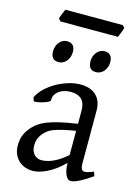

<svg xmlns="http://www.w3.org/2000/svg" viewBox="-124 -883 707 968"><g transform="rotate(15 229.5 -399.0)"><path d="M171.9 -48.8Q201.2 -48.8 234.1 -63.7Q267.1 -78.6 304.2 -110.8V-237.3Q263.2 -230.5 236.6 -224.1Q210 -217.8 192.9 -211.2Q175.8 -204.6 165.5 -197.3Q155.3 -189.9 147.5 -181.6Q134.8 -168.5 127 -151.6Q119.1 -134.8 119.1 -111.8Q119.1 -92.3 125 -80.1Q130.9 -67.9 139.2 -60.8Q147.5 -53.7 156.5 -51.3Q165.5 -48.8 171.9 -48.8ZM452.1 -40Q410.6 -11.2 383.5 1.7Q356.4 14.6 342.8 14.6Q326.7 14.6 315.9 -7.8Q305.2 -30.3 304.2 -69.8Q282.2 -47.9 260.3 -31.7Q238.3 -15.6 217.3 -5.4Q196.3 4.9 177.5 9.8Q158.7 14.6 143.1 14.6Q125.5 14.6 106.9 8.8Q88.4 2.9 73.5 -9.8Q58.6 -22.5 48.8 -42.5Q39.1 -62.5 39.1 -90.8Q39.1 -127.9 52 -152.8Q64.9 -177.7 83 -195.8Q94.7 -207.5 109.6 -218Q124.5 -228.5 149.2 -238.3Q173.8 -248 210.9 -256.8Q248 -265.6 304.2 -273.9V-342.8Q304.2 -359.4 300.3 -373.8Q296.4 -388.2 287.1 -398.7Q277.8 -409.2 262 -414.8Q246.1 -420.4 222.2 -419.9Q206.5 -419.4 191.4 -414.6Q176.3 -409.7 165 -400.9Q153.8 -392.1 147.5 -380.1Q141.1 -368.2 142.6 -353.5Q143.1 -349.1 132.6 -343.5Q122.1 -337.9 107.7 -333.5Q93.3 -329.1 79.3 -326.7Q65.4 -324.2 59.6 -325.7L52.7 -344.7Q64 -369.1 86.9 -391.6Q109.9 -414.1 139.4 -431.2Q168.9 -448.2 201.9 -458.5Q234.9 -468.8 265.6 -468.8Q319.3 -468.8 348.4 -440.7Q377.4 -412.6 377.4 -362.3V-86.9Q377.4 -66.4 382.8 -57.6Q388.2 -48.8 397 -48.8Q403.8 -48.8 414.6 -51.3Q425.3 -53.7 444.8 -62ZM380.9 -615.7Q380.9 -602.1 376.5 -589.8Q372.1 -577.6 364.5 -568.6Q356.9 -559.6 346.7 -554.2Q336.4 -548.8 324.2 -548.8Q302.2 -548.8 292.7 -561Q283.2 -573.2 283.2 -595.7Q283.2 -609.4 287.6 -621.6Q292 -633.8 299.8 -642.8Q307.6 -651.9 317.6 -657Q327.6 -662.1 339.4 -662.1Q380.9 -662.1 380.9 -615.7ZM185.5 -615.7Q185.5 -602.1 181.2 -589.8Q176.8 -577.6 169.2 -568.6Q161.6 -559.6 151.4 -554.2Q141.1 -548.8 128.9 -548.8Q106.9 -548.8 97.4 -561Q87.9 -573.2 87.9 -595.7Q87.9 -609.4 92.3 -621.6Q96.7 -633.8 104.5 -642.8Q112.3 -651.9 122.3 -657Q132.3 -662.1 144 -662.1Q185.5 -662.1 185.5 -615.7ZM404.3 -801.3Q403.3 -795.9 400.9 -788.8Q398.4 -781.7 395.5 -774.7Q392.6 -767.6 389.9 -760.7Q387.2 -753.9 385.3 -749.5H85L74.2 -761.7Q75.2 -767.1 77.6 -773.9Q80.1 -780.8 83 -787.8Q85.9 -794.9 88.9 -801.5Q91.8 -808.1 94.2 -813H393.6Z"/></g></svg>

Font: Gentium Unicode
Style: Regular
Weight: 400
Version: Version 1.009